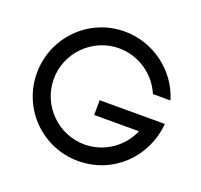

<svg xmlns="http://www.w3.org/2000/svg" viewBox="-122 -828 1024 976"><g transform="rotate(20 390.0 -340.0)"><path d="M392 -318V-238H634C594 -143 499 -80 396 -80C253 -80 136 -197 136 -340C136 -483 253 -600 396 -600C500 -600 596 -536 636 -440H731C687 -588 547 -690 394 -690C200 -690 45 -533 45 -339C45 -146 201 10 394 10C582 10 729 -132 745 -318Z"/></g></svg>

Font: Glacial Indifference
Style: Medium
Weight: 500
Version: Version 1.001